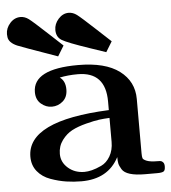

<svg xmlns="http://www.w3.org/2000/svg" viewBox="-68 -708 676 759"><g transform="rotate(-5 270.5 -328.0)"><path d="M-18 -599Q-18 -623 -0.5 -642.5Q17 -662 41 -662Q58 -662 73.5 -650.5Q89 -639 146 -586Q179 -555 201 -535L176 -494Q26 -547 18 -551Q-14 -565 -17 -587Q-18 -592 -18 -599ZM174 -599Q174 -623 191.5 -642.5Q209 -662 232 -662Q249 -662 264.5 -650.5Q280 -639 337 -586Q370 -555 392 -535L367 -494Q344 -502 305 -515Q216 -545 195 -558Q174 -571 174 -599ZM32 -108Q32 -251 357 -265V-299Q357 -417 247 -417Q208 -417 175 -410Q197 -395 197 -361Q197 -331 178 -314.5Q159 -298 134 -298Q111 -298 91.5 -314.5Q72 -331 72 -361Q72 -453 251 -453Q359 -453 415 -411Q471 -369 471 -299V-84Q471 -70 473 -64Q475 -58 489 -52.5Q503 -47 532 -47Q541 -47 545 -46Q549 -45 553.5 -40Q558 -35 558 -24Q558 -8 551 -4Q544 0 526 0H478Q441 0 418 -7Q395 -14 386.5 -28Q378 -42 376 -51.5Q374 -61 374 -77Q331 6 225 6Q195 6 165 1.5Q135 -3 103 -14.5Q71 -26 51.5 -50Q32 -74 32 -108ZM149 -109Q149 -76 175.5 -53Q202 -30 240 -30Q253 -30 269.5 -34Q286 -38 307.5 -48Q329 -58 343 -82Q357 -106 357 -139V-234Q335 -233 315.5 -230.5Q296 -228 263 -219.5Q230 -211 207 -199Q184 -187 166.5 -163.5Q149 -140 149 -109Z"/></g></svg>

Font: CMU Serif
Style: Bold
Weight: 700
Version: Version 0.7.0